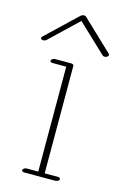

<svg xmlns="http://www.w3.org/2000/svg" viewBox="-121 -700 487 758"><g transform="rotate(15 122.5 -321.0)"><path d="M-5.4 -514.6C-0.5 -514.6 4.9 -516.6 7.8 -519.5L121.1 -627.4L237.3 -517.6C239.3 -515.6 242.7 -514.6 246.1 -514.6C252.9 -514.6 261.2 -519.5 261.2 -525.4C261.2 -526.9 260.7 -528.3 259.8 -529.3L134.3 -648.4C132.3 -650.4 130.9 -651.4 127 -651.4C122.1 -651.4 116.2 -649.4 112.8 -646.5L-12.7 -527.3C-14.6 -525.4 -15.6 -523.4 -15.6 -521.5C-15.6 -517.1 -10.3 -514.6 -5.4 -514.6ZM43.9 -443.8C43.9 -439.9 47.9 -437.5 53.7 -437.5H109.9L110.4 -8.8H63.5C56.6 -8.8 49.8 -4.9 47.9 0C45.9 4.9 50.3 8.8 57.1 8.8H184.1C190.9 8.8 200.7 4.9 200.7 -2C200.7 -5.9 196.3 -8.8 190.4 -8.8H136.7L136.2 -448.2C136.2 -451.7 131.8 -455.1 126 -455.1H60.1C53.2 -455.1 43.9 -450.7 43.9 -443.8Z"/></g></svg>

Font: WireWyrm
Style: Light
Weight: 200
Version: Version 001.000